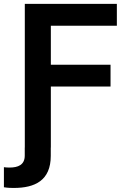

<svg xmlns="http://www.w3.org/2000/svg" viewBox="-39 -747 659 972"><path d="M86.3 0V40.8C86.3 88.1 51.8 101.2 9.9 101.2C0.7 101.2 -10.7 100.9 -19.2 99.4V201C1.8 204.5 19.9 204.5 30.9 204.5C137.8 204.5 218 166.9 218 41.9V0H218.4V-308.9H520.6V-419.4H218.4V-616.8H552.6V-727.3H86.6V0Z"/></svg>

Font: Margiela Sans Semi Bold
Style: Regular
Weight: 600
Designer: Stefan Endress, Andreas Faust
Version: Version 1.100;FEAKit 1.0